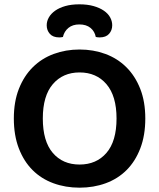

<svg xmlns="http://www.w3.org/2000/svg" viewBox="-20 -852 736 888"><path d="M652 -304Q652 -226 629 -166Q606 -106 565.5 -65.5Q525 -25 469 -4.5Q413 16 348 16Q283 16 227 -4.5Q171 -25 130.5 -65.5Q90 -106 67 -166Q44 -226 44 -304Q44 -382 67.5 -441.5Q91 -501 132 -541.5Q173 -582 228.5 -602.5Q284 -623 348 -623Q412 -623 467.5 -602.5Q523 -582 564 -541.5Q605 -501 628.5 -441.5Q652 -382 652 -304ZM519 -304Q519 -408 472.5 -462.5Q426 -517 348 -517Q271 -517 224.5 -463Q178 -409 178 -304Q178 -199 224 -145Q270 -91 348 -91Q426 -91 472.5 -145Q519 -199 519 -304ZM347 -739Q316 -739 296.5 -723Q277 -707 271 -681Q266 -680 262.5 -679.5Q259 -679 254 -679Q225 -679 210.5 -695.5Q196 -712 196 -735Q196 -754 206 -771.5Q216 -789 235 -802.5Q254 -816 282 -824Q310 -832 347 -832Q384 -832 412.5 -824Q441 -816 460.5 -802.5Q480 -789 489.5 -771.5Q499 -754 499 -735Q499 -712 484.5 -695.5Q470 -679 441 -679Q436 -679 432 -679.5Q428 -680 423 -681Q418 -707 398.5 -723Q379 -739 347 -739Z"/></svg>

Font: Baloo Bhai 2 SemiBold
Style: Regular
Weight: 600
Designer: Supriya Tembe, Noopur Datye and Ek Type
Foundry: Ek Type
Version: Version 1.640;PS 1.000;hotconv 16.6.51;makeotf.lib2.5.65220;